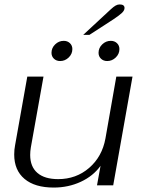

<svg xmlns="http://www.w3.org/2000/svg" viewBox="-20 -835 643 865"><path d="M44 -139Q44 -161 48 -181L103 -490H176L119 -171Q116 -153 116 -137Q116 -84 148.5 -56Q181 -28 242 -28Q323 -28 381.5 -78.5Q440 -129 455 -211L504 -490H577L490 0H417L433 -88Q400 -42 344 -16Q288 10 222 10Q137 10 90.5 -29Q44 -68 44 -139ZM479 -793Q492 -805 501 -810Q510 -815 519 -815Q541 -815 541 -799Q541 -788 529.5 -777Q518 -766 491 -748L383 -678H355ZM212 -597Q212 -619 228.5 -635Q245 -651 267 -651Q284 -651 295 -640.5Q306 -630 306 -614Q306 -592 289.5 -576Q273 -560 251 -560Q234 -560 223 -570.5Q212 -581 212 -597ZM424 -597Q424 -619 440.5 -635Q457 -651 479 -651Q496 -651 507 -640.5Q518 -630 518 -614Q518 -592 501.5 -576Q485 -560 463 -560Q446 -560 435 -570.5Q424 -581 424 -597Z"/></svg>

Font: Fahkwang Light
Style: Italic
Weight: 300
Italic angle: -10°
Version: Version 1.000; ttfautohint (v1.6)